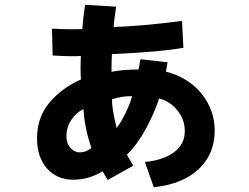

<svg xmlns="http://www.w3.org/2000/svg" viewBox="-20 -734 1040 803"><path d="M134.8 -155.3Q134.8 -244.1 188 -306.2Q241.2 -368.2 318.4 -401.4Q315.4 -447.3 318.4 -500Q278.3 -497.1 200.2 -502L197.3 -614.3Q264.6 -610.4 324.2 -612.3Q328.1 -664.1 335.9 -713.9L465.8 -706.1Q456.1 -642.6 455.1 -621.1Q566.4 -624 741.2 -646.5L747.1 -534.2Q650.4 -516.6 448.2 -507.8Q446.3 -481.4 446.3 -433.6Q493.2 -443.4 559.6 -443.4Q561.5 -451.2 567.4 -486.3L680.7 -473.6Q678.7 -457 673.8 -434.6Q769.5 -409.2 823.7 -341.3Q877.9 -273.4 877.9 -187.5Q877.9 -88.9 810.1 -25.9Q742.2 37.1 623 48.8L585.9 -56.6Q661.1 -63.5 707 -96.7Q752.9 -129.9 752.9 -186.5Q752.9 -233.4 722.2 -272Q691.4 -310.5 645.5 -322.3Q626 -261.7 590.3 -195.8Q554.7 -129.9 510.7 -86.9L537.1 -41L430.7 18.6Q411.1 -12.7 409.2 -17.6Q351.6 17.6 286.1 17.6Q217.8 17.6 176.3 -29.8Q134.8 -77.1 134.8 -155.3ZM257.8 -163.1Q257.8 -133.8 274.9 -115.2Q292 -96.7 313.5 -96.7Q339.8 -96.7 362.3 -115.2Q334 -196.3 329.1 -277.3Q299.8 -264.6 278.8 -233.4Q257.8 -202.1 257.8 -163.1ZM448.2 -318.4Q448.2 -277.3 467.8 -199.2Q485.4 -220.7 505.9 -263.2Q526.4 -305.7 532.2 -332Q486.3 -332 448.2 -318.4Z"/></svg>

Font: Gothic A1 ExtraBold
Style: Regular
Weight: 800
Designer: HanYang I&C Co.,Ltd.
Foundry: HanYang I&C Co.,Ltd.
Version: Version 2.50